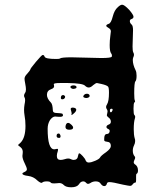

<svg xmlns="http://www.w3.org/2000/svg" viewBox="-20 -734 657 814"><path d="M450 -258Q454 -258 457 -266Q459 -273 453 -273Q446 -273 446 -266Q446 -258 450 -258ZM340 -371Q330 -381 268 -382H234Q208 -382 208 -377Q208 -374 209 -372Q212 -361 197 -356Q179 -350 179 -332Q179 -316 196 -299Q203 -292 204 -266Q204 -255 220 -255Q239 -254 243 -252.5Q247 -251 247 -245Q247 -237 226 -239Q223 -239 219 -239.5Q215 -240 214 -240Q203 -240 192 -225Q182 -209 182 -188Q182 -101 210 -101Q214 -101 216 -102Q224 -104 225.5 -102Q227 -100 225 -93Q221 -82 221 -73Q221 -56 237 -56Q244 -56 254 -59Q271 -65 281 -59Q287 -56 292 -56Q309 -56 311 -74Q313 -84 316 -84Q320 -84 330.5 -72.5Q341 -61 343 -54Q347 -45 356 -45Q367 -45 384 -52.5Q401 -60 404 -66Q408 -74 430 -89Q450 -104 450 -115Q450 -132 434 -133Q425 -134 423 -136.5Q421 -139 422 -150Q423 -166 433 -166Q442 -166 444.5 -175Q447 -184 439 -187Q434 -189 432 -192.5Q430 -196 432.5 -200Q435 -204 441 -206Q450 -209 450 -218Q450 -229 440 -236Q433 -241 433 -246Q433 -248 434.5 -253Q436 -258 436 -261Q436 -267 433 -271Q426 -280 434 -292Q442 -305 442 -341Q442 -363 438 -367Q432 -373 410 -378Q392 -382 391 -382Q386 -382 375 -373Q365 -363 356 -363Q348 -363 340 -371ZM479 -703Q490 -714 498 -714Q507 -714 528 -692Q546 -671 546 -663Q546 -656 537 -653Q530 -651 530.5 -643.5Q531 -636 538 -630Q544 -625 544 -606Q544 -587 543 -572Q542 -558 542 -537Q542 -518 545 -512Q551 -502 545 -491Q543 -485 543 -480Q543 -460 555 -436Q559 -428 559 -413Q559 -394 554 -389Q549 -384 549 -338Q549 -312 552 -307Q554 -303 550 -300Q546 -297 546 -273Q546 -249 550 -246Q555 -242 552 -232Q547 -217 547 -186Q547 -162 551 -148Q553 -144 553 -136Q553 -127 548 -117Q543 -107 543 -95Q543 -80 551 -71Q553 -69 553 -65Q553 -62 550 -56Q547 -50 547 -46Q547 -40 554 -36Q565 -28 565 -11Q565 0 559 3Q557 4 557 12V30Q557 40 554 40Q548 40 542 48Q538 54 531 54Q527 54 502 49Q457 38 444 38Q434 38 433 45Q430 55 422 55Q414 55 407 45Q401 35 386 35Q373 35 363 42Q352 49 346 42Q340 35 333 35Q322 35 315 47Q306 60 282 60Q259 60 250 50Q242 42 231 42Q230 42 226 42.5Q222 43 220 43Q198 45 195 40Q192 35 178 35Q164 35 159 40Q154 45 137 30Q122 15 100 12Q75 9 75 2Q75 -1 82 -4Q94 -9 94 -16Q94 -23 85 -41Q75 -61 75 -73Q75 -74 75.5 -77Q76 -80 76 -82Q79 -100 68 -109L56 -119L67 -129Q88 -150 88 -200Q88 -224 84 -245Q82 -257 82 -268Q82 -279 84 -291Q89 -313 84 -321Q79 -329 86 -340Q90 -345 90 -355Q90 -364 87 -379Q84 -394 84 -400Q84 -410 95 -421Q108 -436 108 -438Q108 -443 132.5 -472Q157 -501 161 -501Q167 -501 169 -494Q172 -484 218 -484Q232 -484 234 -486Q240 -491 283 -491Q302 -491 346.5 -489.5Q391 -488 409 -488Q452 -488 454 -494Q456 -502 451 -508Q445 -516 445 -543Q445 -562 448 -584Q450 -598 450 -601Q450 -610 441 -615Q420 -626 441 -633Q451 -636 458 -664Q465 -691 479 -703ZM279 -367Q282 -372 291.5 -372Q301 -372 304 -367Q306 -361 300 -359Q287 -354 280 -362Q277 -365 279 -367ZM336 -331Q341 -337 349.5 -336.5Q358 -336 360 -329Q361 -323 353.5 -320Q346 -317 338 -320Q329 -323 336 -331ZM244 -313Q238 -313 238 -319Q238 -331 248 -331Q251 -331 254 -328Q258 -324 254.5 -318.5Q251 -313 244 -313ZM280 -274Q283 -279 292 -277.5Q301 -276 303 -271Q305 -263 293 -253Q283 -244 283 -247Q283 -247 283 -249Q285 -254 282 -262.5Q279 -271 280 -274ZM259 -204Q262 -213 269 -213Q275 -213 284 -204Q290 -198 290 -193Q290 -184 274 -184Q253 -184 259 -204ZM225 -150Q220 -152 220 -158Q220 -168 229 -168Q233 -168 236 -161Q238 -154 235 -151Q232 -148 225 -150Z"/></svg>

Font: Senatorium Sm3
Style: Regular
Weight: 400
Designer: crossinguard
Version: Version 001.006